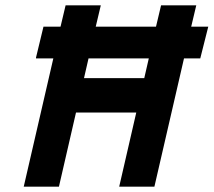

<svg xmlns="http://www.w3.org/2000/svg" viewBox="-20 -700 801 720"><path d="M115 -481V-484L143 -600H207L226 -680H358L339 -600H565L584 -680H716L697 -600H761L731 -481H670L559 0H427L491 -278H265L201 0H69L180 -481ZM295 -407H521L538 -481H312Z"/></svg>

Font: Titillium Web
Style: Bold Italic
Weight: 700
Italic angle: -13°
Version: Version 1.001;PS 57.000;hotconv 1.0.70;makeotf.lib2.5.55311